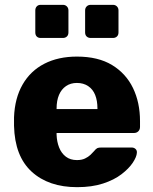

<svg xmlns="http://www.w3.org/2000/svg" viewBox="-20 -764 634 794"><path d="M299 10Q181 10 111 -54Q41 -118 38 -244Q38 -251 38 -262Q38 -273 38 -279Q41 -358 73.5 -414.5Q106 -471 163.5 -500.5Q221 -530 298 -530Q386 -530 443.5 -495Q501 -460 530 -400Q559 -340 559 -263V-239Q559 -228 552 -221Q545 -214 534 -214H214Q214 -213 214 -211Q214 -209 214 -207Q215 -178 224.5 -154Q234 -130 252.5 -116Q271 -102 298 -102Q318 -102 331.5 -108.5Q345 -115 354 -123.5Q363 -132 368 -138Q377 -149 382.5 -151.5Q388 -154 400 -154H524Q534 -154 540.5 -148Q547 -142 546 -132Q545 -115 529 -91Q513 -67 482.5 -43.5Q452 -20 406 -5Q360 10 299 10ZM214 -313H383V-315Q383 -348 373.5 -371.5Q364 -395 344.5 -408Q325 -421 298 -421Q272 -421 253 -408Q234 -395 224 -371.5Q214 -348 214 -315ZM355 -607Q345 -607 338.5 -613Q332 -619 332 -630V-721Q332 -731 338.5 -737.5Q345 -744 355 -744H447Q457 -744 463.5 -737.5Q470 -731 470 -721V-630Q470 -619 463.5 -613Q457 -607 447 -607ZM148 -607Q138 -607 132 -613Q126 -619 126 -630V-721Q126 -731 132 -737.5Q138 -744 148 -744H240Q250 -744 256.5 -737.5Q263 -731 263 -721V-630Q263 -619 256.5 -613Q250 -607 240 -607Z"/></svg>

Font: DVN-Rubik
Style: Bold
Weight: 700
Designer: Hubert and Fischer
Foundry: Hubert & Fischer
Version: Version 2.102